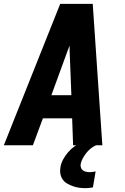

<svg xmlns="http://www.w3.org/2000/svg" viewBox="-32 -755 652 998"><path d="M-12 0 281 -735H450L500 0H348L343 -140H191L139 0ZM339 -260 330 -490Q330 -497 330 -504Q330 -511 329 -518Q327 -511 324.5 -504Q322 -497 319 -490L235 -260ZM411 223Q394 223 377.5 220.5Q361 218 346 212.5Q331 207 317 199Q303 191 294 178Q285 165 282 149Q279 133 282 115Q285 95 295.5 75Q306 55 320.5 38Q335 21 353 7.5Q371 -6 391 -16Q411 -26 431.5 -32Q452 -38 473 -40L467 0Q452 7 439 17.5Q426 28 416 41Q406 54 398 68.5Q390 83 387 99Q386 108 389 117Q392 126 399.5 131Q407 136 416.5 138Q426 140 436 140Q443 140 450.5 138.5Q458 137 465 136L451 219Q441 221 431 222Q421 223 411 223Z"/></svg>

Font: Iosevka SS04 Hv Ex Obl
Style: Regular
Weight: 900
Width: 7
Italic angle: -9°
Monospace: yes
Designer: Belleve Invis
Foundry: Belleve Invis
Version: Version 19.0.0; ttfautohint (v1.8.4)